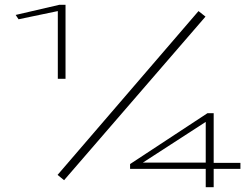

<svg xmlns="http://www.w3.org/2000/svg" viewBox="-20 -707 1040 797"><path d="M220 -380V-661L57 -627L45 -645L226 -687H252V-380ZM246 41 219 19 804 -661 833 -638ZM834 70V-6H520V-26L841 -237H867V-31H978V-6H867V70ZM573 -32H834V-201Z"/></svg>

Font: Inconsolata UltraExpanded ExtraLight
Style: Regular
Weight: 200
Width: 9
Monospace: yes
Designer: Raph Levien, Cyreal, Brenton Simpson
Foundry: Raph Levien, Cyreal, Google
Version: Version 3.001; ttfautohint (v1.8.2.53-6de2)